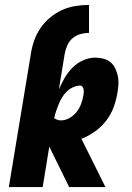

<svg xmlns="http://www.w3.org/2000/svg" viewBox="-20 -763 540 783"><path d="M106 -544Q110 -571 119.5 -598Q129 -625 145.5 -649Q162 -673 185 -692Q208 -711 234 -722.5Q260 -734 288 -738.5Q316 -743 343 -743V-629Q326 -629 308 -624Q290 -619 276 -607Q262 -595 254.5 -578Q247 -561 244 -544ZM16 0 106 -544H244L220 -398Q230 -422 243.5 -445Q257 -468 275.5 -487Q294 -506 319 -517Q344 -528 368 -528Q386 -528 402.5 -523.5Q419 -519 431 -509Q443 -499 450 -484Q457 -469 460.5 -453Q464 -437 463 -419.5Q462 -402 459 -385Q454 -355 443.5 -326Q433 -297 413.5 -271.5Q394 -246 367.5 -227Q341 -208 312 -197L410 0H262L181 -165L154 0ZM228 -272Q246 -272 263 -281.5Q280 -291 292 -306Q304 -321 310.5 -338.5Q317 -356 320 -374Q321 -380 321.5 -386Q322 -392 321 -398Q320 -404 316.5 -409Q313 -414 307 -414Q293 -414 278.5 -407.5Q264 -401 252.5 -390Q241 -379 233 -365.5Q225 -352 219.5 -338.5Q214 -325 209 -310.5Q204 -296 201 -281Q207 -277 214 -274.5Q221 -272 228 -272Z"/></svg>

Font: Iosevka Heavy
Style: Italic
Weight: 900
Italic angle: -9°
Monospace: yes
Designer: Belleve Invis
Foundry: Belleve Invis
Version: Version 32.5.0; ttfautohint (v1.8.4)